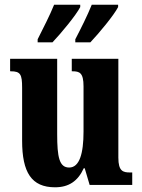

<svg xmlns="http://www.w3.org/2000/svg" viewBox="-20 -786 604 816"><path d="M300 -619V-606H364C401 -645 464 -721 482 -756V-766H370C352 -721 324 -665 300 -619ZM140 -619V-606H203C240 -645 303 -721 321 -756V-766H210C192 -721 163 -665 140 -619ZM214 10C272 10 311 -16 336 -71H340L361 0H542V-53H533C503 -53 483 -58 483 -116V-536H285V-483H288C318 -483 335 -477 335 -419V-227C335 -134 318 -74 274 -74C232 -74 223 -118 223 -216V-536H23V-483H26C67 -483 74 -470 74 -413V-188C74 -53 114 10 214 10Z"/></svg>

Font: Noto Serif Hebrew ExtraCondensed ExtraBold
Style: Regular
Weight: 800
Width: 2
Designer: Monotype Design Team
Foundry: Monotype Imaging Inc.
Version: Version 2.004